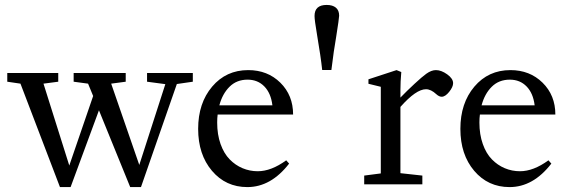

<svg xmlns="http://www.w3.org/2000/svg" viewBox="-20 -743 2274 774"><path d="M221.7 11.2 62.5 -405.8 9.3 -413.6V-448.7H214.8V-413.6L155.3 -405.8L259.3 -75.7L355.5 -356L335 -405.8L276.9 -413.6V-448.7H486.8V-413.6L428.2 -405.8L541.5 -78.1L646.5 -403.8L572.8 -413.6V-448.7H757.3V-413.6L692.9 -404.3L548.3 11.2H504.9L378.9 -298.3L264.6 11.2Z M977.1 11.2Q890.1 11.2 834.5 -54.4Q778.8 -120.1 778.8 -223.6Q778.8 -327.1 835.2 -393.8Q891.6 -460.4 980.5 -460.4Q1058.6 -460.4 1110.1 -409.7Q1161.6 -358.9 1161.6 -281.2H857.4Q855.5 -267.1 855.5 -249Q855.5 -200.7 869.1 -162.4Q882.8 -124 905.8 -100.6Q928.7 -77.1 957.8 -64.9Q986.8 -52.7 1019 -52.7Q1073.2 -52.7 1133.8 -96.7L1145.5 -83.5Q1072.3 11.2 977.1 11.2ZM978 -421.9Q934.1 -421.9 905.3 -393.3Q876.5 -364.7 864.3 -318.4H1078.1Q1072.3 -367.2 1045.7 -394.5Q1019 -421.9 978 -421.9Z M1278.8 -460.9Q1273.4 -512.7 1257.8 -604.5Q1248 -662.1 1248 -678.7Q1248 -723.1 1296.9 -723.1Q1320.8 -723.1 1334 -712.2Q1347.2 -701.2 1347.2 -679.7Q1347.2 -670.4 1335 -593.3Q1325.7 -541.5 1315.9 -460.9Z M1448.2 0V-35.2L1515.1 -43.9V-393.1L1465.3 -405.3V-423.3L1578.6 -460.4L1597.7 -452.6Q1594.2 -414.1 1594.2 -379.9V-349.6Q1620.1 -376.5 1650.9 -405Q1681.6 -433.6 1698.7 -445.8Q1719.2 -460.4 1737.3 -460.4Q1758.8 -460.4 1782.7 -443.4Q1806.6 -426.3 1806.6 -407.7Q1806.6 -392.6 1790.8 -372.8Q1774.9 -353 1760.7 -353Q1750 -353 1738.8 -363.3Q1717.3 -383.3 1697.3 -383.3Q1657.2 -383.3 1594.2 -312V-44.9L1682.6 -35.2V0Z M2034.2 11.2Q1947.3 11.2 1891.6 -54.4Q1835.9 -120.1 1835.9 -223.6Q1835.9 -327.1 1892.3 -393.8Q1948.7 -460.4 2037.6 -460.4Q2115.7 -460.4 2167.2 -409.7Q2218.8 -358.9 2218.8 -281.2H1914.6Q1912.6 -267.1 1912.6 -249Q1912.6 -200.7 1926.3 -162.4Q1939.9 -124 1962.9 -100.6Q1985.8 -77.1 2014.9 -64.9Q2043.9 -52.7 2076.2 -52.7Q2130.4 -52.7 2190.9 -96.7L2202.6 -83.5Q2129.4 11.2 2034.2 11.2ZM2035.2 -421.9Q1991.2 -421.9 1962.4 -393.3Q1933.6 -364.7 1921.4 -318.4H2135.3Q2129.4 -367.2 2102.8 -394.5Q2076.2 -421.9 2035.2 -421.9Z"/></svg>

Font: Elstob 8pt
Style: Regular
Weight: 400
Designer: Peter S. Baker
Version: Version 1.015